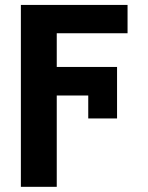

<svg xmlns="http://www.w3.org/2000/svg" viewBox="-20 -550 593 768"><path d="M490.2 -417H207V-282.2H448.2V-76.2H333V-168H207V197.3H63.5V-530.3H490.2Z"/></svg>

Font: Pretendard JP
Style: Bold
Weight: 700
Designer: Base glyphs from Inter by Rasmus Andersson; Hangeul glyphs from Noto Sans CJK(Source Han Sans) by Jang Soo-young and Kan
Foundry: Kil Hyung-jin
Version: Version 1.309